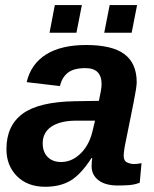

<svg xmlns="http://www.w3.org/2000/svg" viewBox="-20 -712 596 742"><path d="M435.5 4.9Q386.7 4.9 360.4 -15.6Q334 -36.1 334 -69.8Q334 -79.1 334.7 -86.9Q335.4 -94.7 336.4 -101.1H333.5Q292.5 -37.6 252.4 -13.9Q212.4 9.8 154.8 9.8Q86.4 9.8 45.7 -31Q4.9 -71.8 4.9 -135.7Q4.9 -226.1 67.1 -272.2Q129.4 -318.4 269 -320.8L362.3 -322.3Q372.6 -368.7 372.6 -386.2Q372.6 -417.5 357.2 -433.1Q341.8 -448.7 310.5 -448.7Q264.6 -448.7 242.2 -430.9Q219.7 -413.1 211.4 -379.4L83 -394.5Q99.6 -464.8 158 -501.5Q216.3 -538.1 313 -538.1Q414.1 -538.1 461.2 -502.4Q508.3 -466.8 508.3 -394Q508.3 -376 496.6 -317.4L461.9 -145Q458 -121.6 458 -109.9Q458 -89.8 471.7 -84Q485.4 -78.1 496.6 -78.1Q512.7 -78.1 526.9 -81.5L520 -5.9Q499.5 2 478.5 3.4Q457.5 4.9 435.5 4.9ZM145 -158.7Q145 -124.5 164.3 -105.2Q183.6 -85.9 216.3 -85.9Q255.4 -85.9 287.6 -115.2Q304.7 -130.4 317.1 -152.1Q329.6 -173.8 336.4 -200.7L347.2 -245.6H268.1Q239.3 -245.1 216.3 -239Q193.4 -232.9 177.2 -221.7Q161.6 -210.9 153.3 -194.8Q145 -178.7 145 -158.7ZM509.8 -692.4 488.8 -585.4H382.8L403.8 -692.4ZM296.4 -692.4 275.4 -585.4H171.4L191.9 -692.4Z"/></svg>

Font: Arimo
Style: Italic
Weight: 400
Italic angle: -12°
Designer: Steve Matteson
Foundry: Monotype Imaging Inc.
Version: Version 1.33